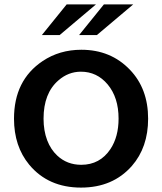

<svg xmlns="http://www.w3.org/2000/svg" viewBox="-20 -811 740 876"><path d="M284.2 -791H418L252 -650.9H170.9ZM454.1 -791H587.9L421.9 -650.9H340.8ZM351.1 -584Q485.4 -584 572.8 -492.7Q655.8 -406.2 655.8 -269.5Q655.8 -138.7 581.5 -53.7Q494.6 44.9 349.6 44.9Q200.2 44.9 113.3 -59.6Q43.9 -143.6 43.9 -269.5Q43.9 -444.8 174.3 -532.2Q251.5 -584 351.1 -584ZM349.1 -483.9Q292 -483.9 246.6 -444.3Q178.7 -385.7 178.7 -269.5Q178.7 -214.8 195.3 -170.9Q211.4 -128.9 241.2 -101.1Q286.1 -59.1 350.6 -59.1Q436 -59.1 483.9 -130.9Q521 -187 521 -270Q521 -366.2 471.2 -425.8Q422.4 -483.9 349.1 -483.9Z"/></svg>

Font: BIZ UDPGothic
Style: Bold
Weight: 700
Designer: TypeBank Co., Ltd.
Foundry: Morisawa Inc.
Version: Version 1.051